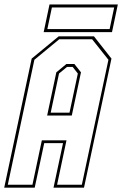

<svg xmlns="http://www.w3.org/2000/svg" viewBox="-44 -868 566 888"><path d="M-24.5 0 102.5 -597 227.5 -700H390.5L471.5 -597L344.5 0H203.5L247.5 -206H160.5L116.5 0ZM-8 -13.5H106L149.5 -219H263.5L220 -13.5H334.5L457.5 -591.5L382 -686.5H230L115 -591.5ZM174 -333.5 216.5 -533.5 263 -572H300L330.5 -533.5L288 -333.5ZM190.5 -347H277.5L316 -528L292 -558.5H266L229 -528ZM158 -719.5 185 -847.5H501L474 -719.5ZM175 -733.5H463L484 -833.5H196Z"/></svg>

Font: Tourney Condensed Thin
Style: Italic
Weight: 100
Width: 3
Italic angle: -12°
Designer: Tyler Finck
Foundry: Etcetera Type Co
Version: Version 1.010; ttfautohint (v1.8.3)